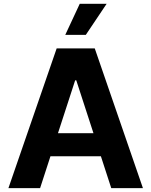

<svg xmlns="http://www.w3.org/2000/svg" viewBox="-20 -979 788 999"><path d="M23.8 0 274.9 -727.3H473L723.7 0H558.9L505 -165.8H242.5L188.6 0ZM281.6 -285.9H466.3L376.8 -561.1H371.1ZM319.6 -797.6 394.9 -959.2H534.8L426.5 -797.6Z"/></svg>

Font: Cannonade
Style: Bold
Weight: 700
Designer: Rasmus Andersson
Foundry: rsms
Version: Version 3.012;git-f93a4a705